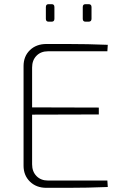

<svg xmlns="http://www.w3.org/2000/svg" viewBox="-20 -901 593 921"><path d="M203 -690Q252 -690 301.5 -690Q351 -690 400 -689Q449 -688 497 -686L495 -655H210Q176 -655 155 -633.5Q134 -612 134 -577V-113Q134 -78 155 -56.5Q176 -35 210 -35H495L497 -4Q449 -2 400 -1Q351 0 301.5 0Q252 0 203 0Q154 0 123.5 -30Q93 -60 93 -106V-584Q93 -631 123.5 -660.5Q154 -690 203 -690ZM110 -386 454 -385V-352L110 -351ZM405 -881Q419 -881 419 -867V-811Q419 -797 405 -797H390Q377 -797 377 -811V-867Q377 -881 390 -881ZM228 -881Q241 -881 241 -867V-811Q241 -797 228 -797H213Q200 -797 200 -811V-867Q200 -881 213 -881Z"/></svg>

Font: Exo 2 ExtraLight
Style: Regular
Weight: 250
Designer: Natanael Gama
Foundry: Natanael Gama
Version: Version 2.010